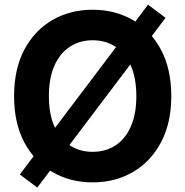

<svg xmlns="http://www.w3.org/2000/svg" viewBox="-20 -780 803 832"><path d="M381.3 10.3Q284.7 10.3 207.5 -34.2Q130.4 -78.6 85.7 -162.4Q41 -246.1 41 -363.3Q41 -481.4 85.7 -565.2Q130.4 -648.9 207.5 -693.4Q284.7 -737.8 381.3 -737.8Q478.5 -737.8 555.4 -693.4Q632.3 -648.9 677.2 -565.2Q722.2 -481.4 722.2 -363.3Q722.2 -246.1 677.2 -162.4Q632.3 -78.6 555.4 -34.2Q478.5 10.3 381.3 10.3ZM381.3 -122.1Q438 -122.1 480.5 -149.9Q522.9 -177.7 546.9 -231.7Q570.8 -285.6 570.8 -363.3Q570.8 -441.4 546.9 -495.6Q522.9 -549.8 480.5 -577.6Q438 -605.5 381.3 -605.5Q325.2 -605.5 282.5 -577.4Q239.7 -549.3 215.8 -495.4Q191.9 -441.4 191.9 -363.3Q191.9 -285.6 215.8 -231.9Q239.7 -178.2 282.5 -150.1Q325.2 -122.1 381.3 -122.1ZM141.6 32.7 65.9 -23.9 621.6 -759.8 697.3 -702.6Z"/></svg>

Font: Inter 20pt
Style: Bold
Weight: 700
Version: Version 4.001;git-66647c0bb